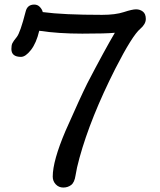

<svg xmlns="http://www.w3.org/2000/svg" viewBox="-20 -821 705 848"><path d="M72.8 -569.8Q30.3 -569.8 30.3 -604.5Q30.3 -620.6 34.4 -629.6Q38.6 -638.7 54 -657.5Q69.3 -676.3 93.3 -770Q100.6 -800.8 131.3 -800.8Q146 -800.8 156 -790.3Q166 -779.8 168.9 -767.6Q258.8 -755.4 430.7 -755.4Q489.7 -755.4 526.9 -767.6Q564 -779.8 581.1 -779.8Q598.1 -779.8 611.1 -769.8Q624 -759.8 624 -737.3Q624 -714.8 599.6 -693.8Q564.5 -664.6 489.3 -517.6Q379.9 -301.3 331.1 -124Q318.4 -78.1 313.7 -46.6Q309.1 -15.1 294.2 -3.9Q279.3 7.3 259.5 7.3Q239.7 7.3 226.3 -6.8Q212.9 -21 212.9 -41Q212.9 -110.4 269.5 -243.2Q335.9 -393.6 366.2 -454.1Q443.4 -602.1 487.3 -676.3Q449.7 -672.4 343.5 -672.4Q237.3 -672.4 153.3 -685.1Q140.6 -630.9 116.7 -600.3Q92.8 -569.8 72.8 -569.8Z"/></svg>

Font: Oldenburg
Style: Regular
Weight: 400
Designer: Nicole Fally
Foundry: Nicole Fally
Version: Version 1.001